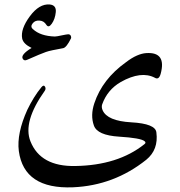

<svg xmlns="http://www.w3.org/2000/svg" viewBox="-20 -635 804 857"><path d="M671 -288Q610 -320 519 -269Q459 -234 436 -169Q432 -157 438 -143Q459 -95 566 -89Q674 -83 678 -44Q688 33 633 78Q489 193 306 201Q87 210 64 39Q54 -39 102 -145Q116 -174 131.5 -199Q147 -224 165 -246Q175 -258 181 -248Q186 -239 180 -230Q81 -91 116 -4Q161 109 316 106Q506 103 624 9Q634 2 625 -5Q608 -19 512 -25Q414 -31 399 -75Q383 -120 401 -174Q437 -282 542 -357Q568 -377 591 -387Q614 -397 633 -398Q724 -404 697 -305Q689 -277 671 -288ZM262 -420Q235 -415 215.5 -411Q196 -407 185 -403Q174 -399 153 -390.5Q132 -382 101 -368Q88 -362 82 -372Q70 -390 121 -421Q84 -439 79 -463Q71 -505 113 -562Q155 -619 202 -615Q232 -612 229 -581Q226 -550 211 -529Q197 -509 187 -524Q176 -542 157 -543Q137 -545 126 -531Q114 -516 127 -505Q160 -474 225 -472Q230 -472 237.5 -473.5Q245 -475 255 -477Q266 -479 273 -480.5Q280 -482 284 -482Q293 -482 296 -475Q299 -469 297 -464Q277 -423 262 -420Z"/></svg>

Font: Amiri
Style: Regular
Weight: 400
Designer: Khaled Hosny
Version: Version 0.114